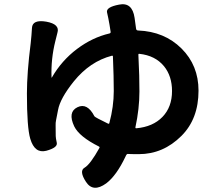

<svg xmlns="http://www.w3.org/2000/svg" viewBox="-20 -824 1040 913"><path d="M485 48Q423 93 389 41Q355 -11 382 -26.5Q409 -42 453 -121Q455 -125 451 -127Q357 -174 333 -223Q301 -291 348 -314Q395 -337 429 -271Q432 -266 494 -236Q499 -234 500 -239Q521 -317 521 -391Q521 -428 520 -465L517 -555Q517 -560 512 -559Q408 -532 331 -437Q266 -356 256 -301Q249 -264 246.5 -252Q244 -240 244.5 -227.5Q245 -215 245 -177Q245 -168 250 -145Q255 -122 200 -107Q145 -93 124 -164Q108 -217 108 -380Q108 -477 126 -619Q130 -655 132 -691Q134 -732 200 -721Q266 -709 253 -668Q252 -663 243 -628Q222 -544 225 -457Q225 -452 227 -456Q273 -536 346 -591Q419 -646 501 -665Q507 -667 506 -673L501 -705Q495 -740 489 -765Q483 -790 546 -802Q609 -815 620 -739L627 -688Q628 -679 637 -679Q762 -674 843 -593.5Q924 -513 924 -393Q924 -259 843 -178Q756 -91 640 -91Q601 -91 587 -92Q582 -92 577 -80Q534 11 485 48ZM624 -219Q623 -214 628 -214Q707 -221 752.5 -268Q798 -315 798 -391Q798 -462 760 -509Q718 -560 643 -568Q638 -569 638 -564L642 -465Q643 -427 643 -389Q643 -307 624 -219Z"/></svg>

Font: Resource Han Rounded KR
Style: Bold
Weight: 700
Designer: Cyano Hao (round all glyphs); Ryoko NISHIZUKA 西塚涼子 (kana, bopomofo & ideographs); Paul D. Hunt (Latin, Greek & Cyrillic)
Foundry: Cyano Hao
Version: 0.990